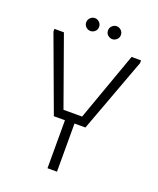

<svg xmlns="http://www.w3.org/2000/svg" viewBox="-151 -917 830 1008"><g transform="rotate(20 264.0 -413.0)"><path d="M22 -700H75L212 -317H316L453 -700H506V-685L352 -269H291V0H238V-268H176L22 -685ZM203 -754Q189 -754 178 -764Q167 -774 167 -790Q167 -805 178 -815.5Q189 -826 203 -826Q217 -826 228 -815.5Q239 -805 239 -790Q239 -774 228 -764Q217 -754 203 -754ZM325 -753Q311 -753 300 -763Q289 -773 289 -789Q289 -804 300 -814.5Q311 -825 325 -825Q339 -825 350 -814.5Q361 -804 361 -789Q361 -773 350 -763Q339 -753 325 -753Z"/></g></svg>

Font: Phudu Light Light
Style: Regular
Weight: 300
Version: Version 1.005;gftools[0.9.23]